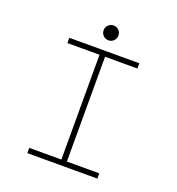

<svg xmlns="http://www.w3.org/2000/svg" viewBox="-150 -973 1010 1095"><g transform="rotate(20 355.0 -426.0)"><path d="M563.5 -668H367V-32H563.5V0H138.5V-32H333.5V-668H138.5V-700H563.5ZM352.5 -762.5Q334 -762.5 320.8 -775.8Q307.5 -789 307.5 -807.5Q307.5 -826.5 320.8 -839.5Q334 -852.5 352.5 -852.5Q371.5 -852.5 384.5 -839.5Q397.5 -826.5 397.5 -807.5Q397.5 -789 384.5 -775.8Q371.5 -762.5 352.5 -762.5Z"/></g></svg>

Font: League Mono Thin
Style: Regular
Weight: 100
Width: 6
Designer: Tyler Finck
Foundry: The League of Moveable Type / Tyler Finck
Version: Version 2.300;RELEASE